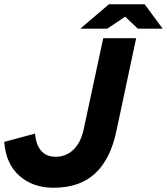

<svg xmlns="http://www.w3.org/2000/svg" viewBox="-37 -870 786 904"><path d="M215 14Q117 14 53.5 -43Q-10 -100 -17 -202L128 -241Q132 -190 156 -161Q180 -132 225 -132Q275 -132 309.5 -166Q344 -200 357 -261L449 -690H604L511 -253Q483 -120 410.5 -53Q338 14 215 14ZM341 -735 476 -850H605L583 -812L468 -735ZM612 -735 531 -812 515 -850H644L729 -735Z"/></svg>

Font: Radio Canada Big
Style: Bold Italic
Weight: 700
Italic angle: -12°
Designer: Étienne Aubert Bonn
Foundry: Coppers and Brasses
Version: Version 1.001